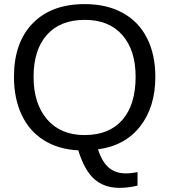

<svg xmlns="http://www.w3.org/2000/svg" viewBox="-20 -718 818 927"><path d="M730 -347.2C730 -419.4 716.4 -482.1 689.2 -535.2C662 -588.2 622.7 -628.7 571.3 -656.5C519.9 -684.3 459.1 -698.2 389.2 -698.2C281.7 -698.2 197.9 -667.2 137.7 -605.2C77.5 -543.2 47.4 -457.2 47.4 -347.2C47.4 -277.8 59.7 -216.9 84.2 -164.3C108.8 -111.7 144.4 -70.7 191.2 -41.3C237.9 -11.8 293.5 4.6 357.9 7.8C378.1 72.9 404.1 119.4 435.8 147.2C467.5 175 508 189 557.1 189C584.8 189 613.8 185.4 644 178.2V112.8C624.5 117 605.8 119.1 587.9 119.1C554.7 119.1 527.3 110 505.6 91.8C484 73.6 466.5 43.9 453.1 2.9C540 -8.5 607.9 -45.4 656.7 -107.9C705.6 -170.4 730 -250.2 730 -347.2ZM634.8 -347.2C634.8 -257.6 613.5 -188.4 571 -139.4C528.6 -90.4 467.6 -65.9 388.2 -65.9C311 -65.9 250.7 -91.2 207.3 -141.8C163.8 -192.5 142.1 -260.9 142.1 -347.2C142.1 -434.1 163.6 -501.6 206.5 -549.8C249.5 -598 310.4 -622.1 389.2 -622.1C467.3 -622.1 527.8 -597.7 570.6 -548.8C613.4 -500 634.8 -432.8 634.8 -347.2Z"/></svg>

Font: Arimo
Style: Regular
Weight: 400
Designer: Steve Matteson
Foundry: Monotype Imaging Inc.
Version: Version 1.32